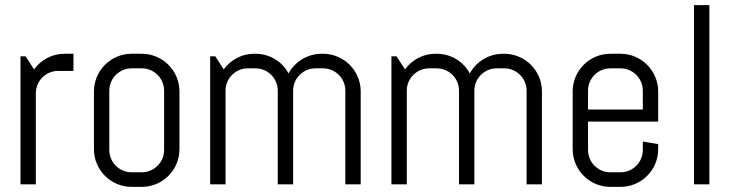

<svg xmlns="http://www.w3.org/2000/svg" viewBox="-20 -720 2871 750"><path d="M267 -443V-510H232C183 -510 140 -486 113 -449L80 -500H60V0H120V-356C120 -404 159 -443 207 -443Z M681 -137V-363C681 -444 615 -510 534 -510H494C413 -510 347 -444 347 -363V-137C347 -56 413 10 494 10H534C615 10 681 -56 681 -137ZM621 -134C621 -86 582 -47 534 -47H494C446 -47 407 -86 407 -134V-366C407 -414 446 -453 494 -453H534C582 -453 621 -414 621 -366Z M1389 0V-363C1389 -444 1323 -510 1242 -510H1237C1181 -510 1132 -479 1107 -433C1083 -479 1034 -510 978 -510H973C924 -510 881 -486 854 -449L821 -500H801V0H861V-366C861 -414 900 -453 948 -453H978C1026 -453 1065 -414 1065 -366V0H1125V-366C1125 -414 1164 -453 1212 -453H1242C1290 -453 1329 -414 1329 -366V0Z M2097 0V-363C2097 -444 2031 -510 1950 -510H1945C1889 -510 1840 -479 1815 -433C1791 -479 1742 -510 1686 -510H1681C1632 -510 1589 -486 1562 -449L1529 -500H1509V0H1569V-366C1569 -414 1608 -453 1656 -453H1686C1734 -453 1773 -414 1773 -366V0H1833V-366C1833 -414 1872 -453 1920 -453H1950C1998 -453 2037 -414 2037 -366V0Z M2551 -137V-157L2491 -167V-134C2491 -86 2452 -47 2404 -47H2364C2316 -47 2277 -86 2277 -134V-245H2551V-363C2551 -444 2485 -510 2404 -510H2364C2283 -510 2217 -444 2217 -363V-137C2217 -56 2283 10 2364 10H2404C2485 10 2551 -56 2551 -137ZM2491 -292H2277V-366C2277 -414 2316 -453 2364 -453H2404C2452 -453 2491 -414 2491 -366Z M2751 0V-700H2691V0Z"/></svg>

Font: Abel
Style: Regular
Weight: 400
Designer: Matthew Desmond
Foundry: Matthew Desmond
Version: Version 1.002